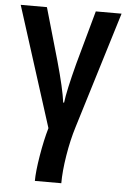

<svg xmlns="http://www.w3.org/2000/svg" viewBox="-55 -581 570 861"><g transform="rotate(5 230.0 -150.5)"><path d="M296 -17Q277 44 265.5 115Q254 186 254 240H135Q135 198 147 126Q159 54 175 -1L3 -541H121L189 -304Q223 -183 231 -121H235Q241 -173 274 -299L341 -541H457Z"/></g></svg>

Font: Noto Sans Display Medium Narrow
Style: Regular
Weight: 500
Width: 4
Designer: Monotype Design team
Foundry: Monotype Imaging Inc.
Version: Version 1.000